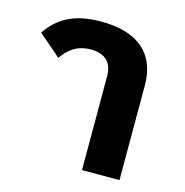

<svg xmlns="http://www.w3.org/2000/svg" viewBox="-89 -649 704 732"><g transform="rotate(15 263.0 -283.0)"><path d="M446 0V-374C446 -498 369 -566 223 -566C114 -566 54 -528 12 -466L100 -390C123 -423 155 -453 212 -453C272 -453 298 -421 298 -370V0Z"/></g></svg>

Font: IBM Plex Thai Looped
Style: Bold
Weight: 700
Designer: Mike Abbink, Paul van der Laan, Pieter van Rosmalen, Ben Mitchell, Mark Frömberg
Foundry: Bold Monday
Version: Version 1.0